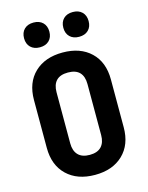

<svg xmlns="http://www.w3.org/2000/svg" viewBox="-139 -1042 879 1137"><g transform="rotate(-15 300.0 -473.0)"><path d="M300 10Q191.8 10 128 -51.2Q64.2 -112.5 64.2 -218.5V-511.5Q64.2 -618.4 128 -679.2Q191.8 -740 300 -740Q408.2 -740 472 -679.2Q535.8 -618.4 535.8 -511.7V-218.5Q535.8 -112.5 472 -51.2Q408.2 10 300 10ZM300 -112.6Q347.1 -112.6 371 -137.6Q394.8 -162.6 394.8 -208.5V-521.5Q394.8 -568.2 371.4 -592.8Q348 -617.4 300 -617.4Q252.2 -617.4 228.7 -592.8Q205.2 -568.2 205.2 -521.5V-208.5Q205.2 -162.6 229.1 -137.6Q253 -112.6 300 -112.6ZM420.3 -804.3Q384.5 -804.3 363.7 -824.7Q342.8 -845.1 342.8 -880Q342.8 -915.1 363.7 -935.6Q384.5 -956 420.3 -956Q456.1 -956 477 -935.6Q497.9 -915.1 497.9 -880Q497.9 -845.1 477 -824.7Q456.1 -804.3 420.3 -804.3ZM179.7 -804.3Q143.9 -804.3 123 -824.7Q102.1 -845.1 102.1 -880Q102.1 -915.1 123 -935.6Q143.9 -956 179.7 -956Q215.5 -956 236.3 -935.6Q257.2 -915.1 257.2 -880Q257.2 -845.1 236.3 -824.7Q215.5 -804.3 179.7 -804.3Z"/></g></svg>

Font: JetBrains Mono
Style: Regular
Weight: 400
Monospace: yes
Designer: Philipp Nurullin, Konstantin Bulenkov
Foundry: JetBrains
Version: Version 2.305